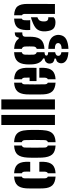

<svg xmlns="http://www.w3.org/2000/svg" viewBox="892 -1732 1042 2866"><g transform="rotate(-90 1413.0 -299.0)"><path d="M34.5 -168Q33.5 -185 33 -220.2Q32.5 -255.5 32.5 -297Q32.5 -338.5 33 -375Q33.5 -411.5 34.5 -430Q41 -520.5 81.8 -562.5Q122.5 -604.5 209.5 -609.5V-494.5Q185 -486.5 184.5 -453Q182.5 -382 182.5 -302Q182.5 -222 184.5 -152Q185 -115.5 209.5 -106V9.5Q121.5 4 80.5 -37.5Q39.5 -79 34.5 -168ZM283.5 -369Q284 -378 284.2 -395.2Q284.5 -412.5 284.2 -429.2Q284 -446 283.5 -453Q281.5 -486.5 259.5 -494V-609.5Q346.5 -604.5 386.5 -563.8Q426.5 -523 430.5 -436Q431.5 -419.5 431 -397Q430.5 -374.5 429.5 -369ZM259.5 9.5V-105.5Q281.5 -114.5 283.5 -152Q285 -177.5 283.5 -233H429.5Q430.5 -228 431 -206.2Q431.5 -184.5 430.5 -168Q426.5 -78.5 386.2 -36.8Q346 5 259.5 9.5Z M493.5 -191Q493 -208 492.2 -236.8Q491.5 -265.5 491.5 -298.5Q491.5 -331.5 492 -361.5Q492.5 -391.5 493.5 -410Q499 -511 538.2 -557.8Q577.5 -604.5 673.5 -609.5V-494Q644.5 -484.5 643.5 -448Q641.5 -379 641.5 -300.2Q641.5 -221.5 643.5 -153Q644.5 -115.5 673.5 -106V9.5Q578.5 4.5 538.8 -42.2Q499 -89 493.5 -191ZM723.5 9.5V-105Q753 -114 754.5 -153Q757 -222 757 -300.5Q757 -379 754.5 -448Q753 -486 723.5 -495V-609.5Q788.5 -606.5 826.8 -584.8Q865 -563 883 -520Q901 -477 904.5 -410Q905.5 -393 906 -364Q906.5 -335 906.5 -302Q906.5 -269 906 -239.5Q905.5 -210 904.5 -191Q901 -123.5 883 -80.2Q865 -37 826.8 -15.2Q788.5 6.5 723.5 9.5Z M980 0V-800H1130V0Z M1212 0V-800H1362V0Z M1437.5 -168Q1436.5 -185 1436 -220.2Q1435.5 -255.5 1435.5 -297Q1435.5 -338.5 1436 -375Q1436.5 -411.5 1437.5 -430Q1444 -520.5 1484.8 -562.5Q1525.5 -604.5 1612.5 -609.5V-494.5Q1588 -486.5 1587.5 -453Q1585.5 -382 1585.5 -302Q1585.5 -222 1587.5 -152Q1588 -115.5 1612.5 -106V9.5Q1524.5 4 1483.5 -37.5Q1442.5 -79 1437.5 -168ZM1635.5 -275V-378H1687.5Q1687.5 -405 1687 -426.8Q1686.5 -448.5 1686.5 -453Q1685 -485 1662.5 -494V-609Q1749.5 -604.5 1789.2 -563.8Q1829 -523 1833.5 -436Q1834 -425 1834.2 -397.2Q1834.5 -369.5 1834.2 -336.2Q1834 -303 1832.5 -275ZM1662.5 9.5V-105.5Q1684.5 -114.5 1686.5 -152Q1688 -177.5 1686.5 -233H1832.5Q1833.5 -228 1834 -206.2Q1834.5 -184.5 1833.5 -168Q1829.5 -78.5 1789.2 -36.8Q1749 5 1662.5 9.5Z M2066.5 201Q1989.5 196.5 1951.2 173.2Q1913 150 1904.5 117Q1899.5 97.5 1902.5 79Q1906.5 56.5 1920.8 38.8Q1935 21 1971.5 15V-6Q1906 -13.5 1898.5 -64Q1897 -76 1897 -81.2Q1897 -86.5 1898.5 -97Q1901.5 -118 1920.8 -135.2Q1940 -152.5 1973.5 -156V-176Q1893 -213.5 1885.5 -337Q1882.5 -390.5 1885.5 -430Q1892.5 -521 1935 -563Q1977.5 -605 2066.5 -609.5V-495Q2032 -485 2030.5 -448Q2027.5 -376.5 2030.5 -319Q2033 -281.5 2066.5 -271.5V-155.5Q2037 -153.5 2026.8 -147.2Q2016.5 -141 2016.5 -129V-126Q2016.5 -114.5 2027 -108.8Q2037.5 -103 2066.5 -100.5V3Q2024 11.5 2015.5 34Q2009.5 50 2015.5 66Q2024 89.5 2066.5 96.5ZM2116.5 -156.5V-271.5Q2149 -281.5 2151.5 -319Q2154.5 -376.5 2151.5 -448Q2149 -484.5 2116.5 -494.5V-609.5Q2226 -603.5 2266.5 -541H2285.5Q2290 -572 2308 -585.8Q2326 -599.5 2362.5 -600V-487H2347.5Q2320.5 -487 2309 -475.5Q2297.5 -464 2297.5 -437V-408Q2297.5 -390 2297.8 -373Q2298 -356 2296.5 -337Q2291 -246.5 2248.8 -204Q2206.5 -161.5 2116.5 -156.5ZM2116.5 201.5V100Q2154.5 99 2174 89.5Q2193.5 80 2200.5 63Q2207.5 47.5 2199.5 30Q2193 14.5 2173.8 7Q2154.5 -0.5 2116.5 -1V-99Q2215 -96 2263.5 -64.2Q2312 -32.5 2323.5 27Q2325 35 2325.5 47.8Q2326 60.5 2323.5 75Q2312.5 143 2255.5 171Q2198.5 199 2116.5 201.5Z M2398.5 -369Q2398 -374.5 2397.5 -397Q2397 -419.5 2397.5 -436Q2401 -521 2438.5 -563Q2476 -605 2568.5 -609.5V-495.5Q2546.5 -488 2544.5 -453Q2544 -446 2543.8 -429.2Q2543.5 -412.5 2543.8 -395.2Q2544 -378 2544.5 -369ZM2638.5 0V-448Q2638.5 -482.5 2618.5 -492.5V-609.5Q2715 -604.5 2751.5 -557.8Q2788 -511 2787.5 -412L2786.5 0ZM2378.5 -136Q2376.5 -158 2378.5 -180Q2384 -241.5 2418.2 -276.8Q2452.5 -312 2533.5 -341Q2548 -346.5 2561.5 -350.8Q2575 -355 2588.5 -358.5V-261.5Q2584.5 -260 2580.5 -258.2Q2576.5 -256.5 2572.5 -255Q2546.5 -243 2537.2 -223.5Q2528 -204 2526.5 -180Q2525 -162 2526.5 -148Q2531 -99 2577.5 -99Q2581.5 -99 2588.5 -100V-19.5Q2562.5 8 2514.5 8Q2448 8 2416.8 -24.2Q2385.5 -56.5 2378.5 -136Z"/></g></svg>

Font: Big Shoulders Stencil Display Black
Style: Regular
Weight: 900
Designer: Patric King
Foundry: XO Type Co
Version: Version 1.000